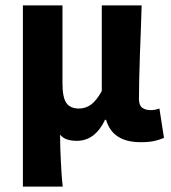

<svg xmlns="http://www.w3.org/2000/svg" viewBox="-20 -516 634 713"><path d="M65 177V-496H212V-207Q212 -154 226.5 -133.5Q241 -113 273 -113Q298 -113 318 -127.5Q338 -142 358 -178V-496H506Q505 -452 503 -404.5Q501 -357 499.5 -310.5Q498 -264 497 -222Q496 -180 496 -149Q496 -125 508 -116Q520 -107 540 -107Q555 -107 572 -113L589 -4Q573 3 553.5 7.5Q534 12 502 12Q398 12 374 -71H370Q333 7 265 7Q247 7 231 2.5Q215 -2 203 -16Q203 12 204 36Q205 60 206 82.5Q207 105 208.5 128Q210 151 213 177Z"/></svg>

Font: TypoPRO Source Sans Pro
Style: Bold
Weight: 700
Designer: Paul D. Hunt
Foundry: Adobe Systems Incorporated
Version: Version 2.020;PS 2.000;hotconv 1.0.86;makeotf.lib2.5.63406